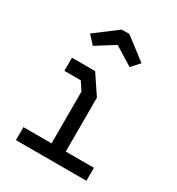

<svg xmlns="http://www.w3.org/2000/svg" viewBox="-195 -955 991 1076"><g transform="rotate(30 300.0 -416.5)"><path d="M113 -557V-472H219L254 -419V-84H72V0H528V-84H346V-433L263 -557ZM325 -833H276L133 -725L181 -673L299 -747L419 -673L466 -725Z"/></g></svg>

Font: Kode Mono Medium
Style: Regular
Weight: 500
Monospace: yes
Designer: Isa Ozler
Foundry: Kadena LLC
Version: Version 1.206;gftools[0.9.28]